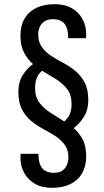

<svg xmlns="http://www.w3.org/2000/svg" viewBox="-20 -718 496 920"><path d="M229 182Q180 182 146.5 162Q113 142 95.5 109.5Q78 77 78 38Q78 33 78.5 26.5Q79 20 79 19H164Q164 65 182 87.5Q200 110 237 110Q266 110 281 98Q296 86 302 69Q308 52 308 38Q308 1 290.5 -23.5Q273 -48 246 -65.5Q219 -83 188 -99.5Q157 -116 130 -138Q103 -160 85.5 -193.5Q68 -227 68 -277Q68 -326 90 -359.5Q112 -393 138 -411Q112 -434 95 -466.5Q78 -499 78 -548Q78 -595 97.5 -628.5Q117 -662 153.5 -680Q190 -698 242 -698Q291 -698 324.5 -678.5Q358 -659 375.5 -626Q393 -593 393 -554Q393 -549 392.5 -543Q392 -537 392 -535H307Q307 -581 289.5 -603.5Q272 -626 234 -626Q206 -626 190.5 -614Q175 -602 169 -585.5Q163 -569 163 -554Q163 -517 180.5 -492.5Q198 -468 225 -450.5Q252 -433 283 -416.5Q314 -400 341 -378Q368 -356 385.5 -323Q403 -290 403 -239Q403 -190 381 -156.5Q359 -123 333 -104Q359 -82 376 -50Q393 -18 393 32Q393 78 373.5 112Q354 146 317.5 164Q281 182 229 182ZM288 -136Q304 -149 313.5 -169.5Q323 -190 323 -218Q323 -264 301.5 -291.5Q280 -319 248 -339Q216 -359 182 -379Q166 -367 157 -346.5Q148 -326 148 -298Q148 -253 169.5 -225Q191 -197 223 -177Q255 -157 288 -136Z"/></svg>

Font: Archivo Narrow
Style: Regular
Weight: 400
Designer: Hector Gatti
Foundry: Omnibus-Type
Version: Version 3.002